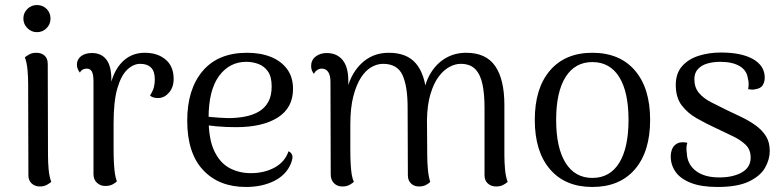

<svg xmlns="http://www.w3.org/2000/svg" viewBox="-20 -731 3119 764"><path d="M127 -603Q105 -603 89 -619Q73 -635 73 -657Q73 -680 89 -695.5Q105 -711 127 -711Q150 -711 165.5 -695.5Q181 -680 181 -657Q181 -635 165.5 -619Q150 -603 127 -603ZM171 -114Q171 -85 173.5 -57Q176 -29 184 -7Q178 -2 166.5 4.5Q155 11 138 11Q119 11 106 -1Q93 -13 93 -33L92 -396Q92 -425 89.5 -453Q87 -481 79 -503Q85 -508 96.5 -514.5Q108 -521 125 -521Q145 -521 157.5 -509.5Q170 -498 170 -477Z M398 9Q380 9 366 -3.5Q352 -16 352 -38V-406Q352 -435 345.5 -446.5Q339 -458 324 -458Q319 -458 311 -455Q303 -452 298 -442Q286 -457 286 -474Q286 -494 302 -507Q318 -520 346 -520Q384 -520 404 -493Q424 -466 423 -411V-345H411Q421 -432 459 -476.5Q497 -521 556 -521Q607 -521 639 -494Q671 -467 671 -417Q671 -384 653 -363Q635 -342 612 -341Q588 -340 577 -351Q589 -370 592.5 -384.5Q596 -399 596 -415Q596 -447 581 -462Q566 -477 538 -477Q511 -477 486.5 -454Q462 -431 447 -379.5Q432 -328 432 -241Q432 -182 432 -143Q432 -104 433.5 -79.5Q435 -55 437.5 -39Q440 -23 445 -9Q439 -3 427.5 3Q416 9 398 9Z M959 13Q851 13 788 -54.5Q725 -122 725 -251Q725 -376 786.5 -448.5Q848 -521 963 -521Q1017 -521 1058 -504.5Q1099 -488 1122.5 -456Q1146 -424 1146 -377Q1146 -302 1085.5 -263.5Q1025 -225 919 -225Q877 -225 839 -228.5Q801 -232 762 -240L764 -273Q789 -268 822.5 -265Q856 -262 888 -261Q923 -261 954.5 -267Q986 -273 1010 -287Q1034 -301 1047.5 -325.5Q1061 -350 1061 -387Q1061 -426 1046 -447Q1031 -468 1008 -476.5Q985 -485 960 -485Q893 -485 851.5 -428.5Q810 -372 810 -261Q810 -178 832.5 -130.5Q855 -83 893 -62.5Q931 -42 978 -42Q1032 -42 1073 -64.5Q1114 -87 1128 -129Q1138 -125 1142.5 -114.5Q1147 -104 1137 -79Q1118 -34 1070 -10.5Q1022 13 959 13Z M1987 -114Q1987 -88 1989.5 -58.5Q1992 -29 2000 -7Q1992 0 1981 5.5Q1970 11 1954 11Q1934 11 1921 -1Q1908 -13 1908 -33V-303Q1908 -356 1900 -395Q1892 -434 1871.5 -455.5Q1851 -477 1813 -477Q1791 -477 1768 -464.5Q1745 -452 1725.5 -426Q1706 -400 1693 -357Q1680 -314 1679 -254L1680 -114Q1680 -88 1682.5 -58.5Q1685 -29 1692 -7Q1685 0 1674 5.5Q1663 11 1647 11Q1628 11 1615.5 -1Q1603 -13 1603 -33L1602 -303Q1602 -388 1581.5 -432.5Q1561 -477 1504 -477Q1481 -477 1458 -464Q1435 -451 1416.5 -422.5Q1398 -394 1386 -348Q1374 -302 1374 -235Q1374 -177 1374 -138.5Q1374 -100 1375.5 -76.5Q1377 -53 1379.5 -37Q1382 -21 1388 -7Q1382 -2 1371 4.5Q1360 11 1342 11Q1322 11 1309 -2Q1296 -15 1296 -37L1295 -405Q1295 -431 1286 -444.5Q1277 -458 1260 -458Q1251 -458 1242.5 -452.5Q1234 -447 1229 -437Q1218 -451 1218 -468Q1218 -492 1236 -506Q1254 -520 1280 -520Q1320 -520 1343 -492.5Q1366 -465 1366 -409V-342L1357 -357Q1371 -432 1416 -476.5Q1461 -521 1527 -521Q1599 -521 1635 -478.5Q1671 -436 1677 -355L1665 -359Q1673 -408 1696.5 -444.5Q1720 -481 1755.5 -501Q1791 -521 1835 -521Q1914 -521 1950.5 -468Q1987 -415 1987 -313Z M2337 13Q2229 13 2168.5 -57.5Q2108 -128 2108 -254Q2108 -380 2168.5 -450.5Q2229 -521 2337 -521Q2446 -521 2506.5 -450.5Q2567 -380 2567 -254Q2567 -128 2506.5 -57.5Q2446 13 2337 13ZM2337 -23Q2407 -23 2444 -83Q2481 -143 2481 -254Q2481 -365 2444 -424.5Q2407 -484 2337 -484Q2268 -484 2230.5 -424.5Q2193 -365 2193 -254Q2193 -143 2230.5 -83Q2268 -23 2337 -23Z M2835 13Q2770 13 2728.5 -3.5Q2687 -20 2668 -47.5Q2649 -75 2649 -108Q2649 -125 2655 -139Q2661 -153 2675.5 -160.5Q2690 -168 2715 -163Q2712 -153 2711.5 -143.5Q2711 -134 2713 -121Q2715 -77 2749 -51Q2783 -25 2842 -25Q2897 -25 2932 -45Q2967 -65 2967 -104Q2967 -136 2946.5 -155.5Q2926 -175 2894 -190Q2862 -205 2827 -222Q2788 -240 2752 -260.5Q2716 -281 2692.5 -312Q2669 -343 2669 -393Q2669 -439 2694 -467.5Q2719 -496 2760 -509Q2801 -522 2849 -522Q2931 -522 2977 -495.5Q3023 -469 3023 -422Q3023 -405 3015 -392Q3007 -379 2986 -376Q2979 -374 2972 -374.5Q2965 -375 2957 -376Q2959 -386 2959 -397.5Q2959 -409 2956 -418Q2952 -451 2923 -468Q2894 -485 2846 -485Q2819 -485 2795.5 -478.5Q2772 -472 2757.5 -456.5Q2743 -441 2743 -416Q2743 -383 2761 -361.5Q2779 -340 2809 -324.5Q2839 -309 2872 -293Q2902 -279 2932 -264.5Q2962 -250 2987.5 -231.5Q3013 -213 3028 -189Q3043 -165 3043 -130Q3043 -97 3024.5 -64Q3006 -31 2960.5 -9Q2915 13 2835 13Z"/></svg>

Font: Arima
Style: Regular
Weight: 400
Designer: Joana Correia and Natanael Gama
Foundry: NDISCOVER
Version: Version 1.101;gftools[0.9.23]